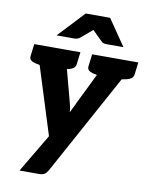

<svg xmlns="http://www.w3.org/2000/svg" viewBox="-96 -796 803 1032"><g transform="rotate(10 305.5 -280.5)"><path d="M83 166 207 -43 58 -517H183Q199 -517 207.5 -509Q216 -501 219 -491L284 -247Q288 -233 291 -218.5Q294 -204 295 -189Q297 -195 303 -206.5Q309 -218 315 -230.5Q321 -243 323 -248L442 -491Q447 -502 458.5 -509.5Q470 -517 482 -517H596L238 138Q230 152 219.5 159Q209 166 189 166ZM163 -481 167 -517H241L237 -481ZM426 -481 430 -517H505L500 -481ZM141 -517 114 -407 65 -417Q50 -421 41.5 -428.5Q33 -436 35 -452L43 -517ZM295 -517 287 -452Q285 -436 275 -428.5Q265 -421 248 -417L197 -407V-517ZM457 -517 430 -407 381 -417Q366 -421 357.5 -428.5Q349 -436 351 -452L359 -517ZM611 -517 603 -452Q601 -436 591 -428.5Q581 -421 564 -417L512 -407L513 -517ZM153 -584 287 -727H420L518 -584H424Q407 -584 397 -594L343 -647L280 -594Q276 -590 267.5 -587Q259 -584 251 -584Z"/></g></svg>

Font: Aleo ExtraBold
Style: Italic
Weight: 800
Italic angle: -7°
Designer: Alessio Laiso
Foundry: Alessio Laiso
Version: Version 2.001;gftools[0.9.29]